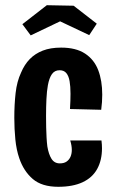

<svg xmlns="http://www.w3.org/2000/svg" viewBox="-20 -708 442 738"><path d="M204 10Q141 10 106 -20Q71 -50 54 -100Q43 -132 39 -172Q35 -212 35 -255Q35 -306 40 -350.5Q45 -395 61 -429Q74 -460 94.5 -481Q115 -502 144.5 -513.5Q174 -525 215 -525Q272 -525 307 -502Q342 -479 357.5 -438.5Q373 -398 373 -344Q373 -330 372 -315.5Q371 -301 369 -286L249 -289Q250 -305 250.5 -320Q251 -335 251 -348Q251 -376 247.5 -396Q244 -416 235 -427Q226 -438 209 -438Q190 -438 179.5 -423Q169 -408 164 -380Q160 -358 158.5 -327.5Q157 -297 157 -261Q157 -238 157.5 -217.5Q158 -197 159 -179Q160 -161 162 -145Q167 -115 178 -97.5Q189 -80 210 -80Q226 -80 236 -87Q246 -94 251 -105.5Q256 -117 256 -132Q256 -140 254.5 -149Q253 -158 250 -168H370Q371 -160 371.5 -152.5Q372 -145 372 -138Q372 -92 353.5 -58.5Q335 -25 297.5 -7.5Q260 10 204 10ZM323 -573 211 -626 98 -572 66 -615 160 -688 263 -686 352 -617Z"/></svg>

Font: Truculenta ExtraBold
Style: Regular
Weight: 800
Version: Version 1.002